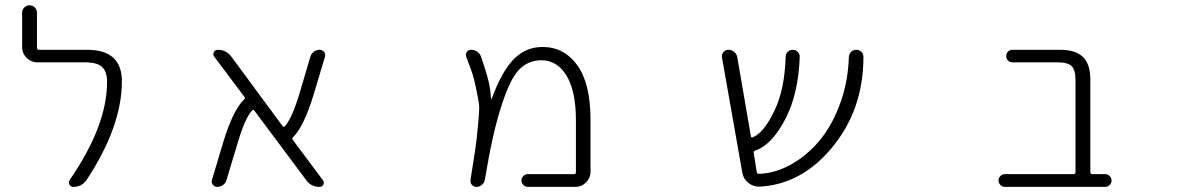

<svg xmlns="http://www.w3.org/2000/svg" viewBox="-20 -735 4540 733"><path d="M312.5 -544.9Q445.3 -544.9 445.3 -424.8Q445.3 -252 310.5 -47.9Q292 -21.5 259.8 -21.5Q250 -21.5 245.1 -30.3Q240.2 -39.1 246.1 -47.9Q388.7 -254.9 388.7 -421.9Q388.7 -461.9 369.6 -479.5Q350.6 -497.1 303.7 -497.1H122.1Q98.6 -497.1 81.5 -514.2Q64.5 -531.2 64.5 -554.7V-686.5Q64.5 -698.2 72.8 -706.5Q81.1 -714.8 92.8 -714.8Q104.5 -714.8 112.8 -706.5Q121.1 -698.2 121.1 -686.5V-552.7Q121.1 -544.9 128.9 -544.9Z M1212.9 -46.9Q1218.8 -39.1 1214.4 -30.3Q1210 -21.5 1200.2 -21.5Q1168 -21.5 1149.4 -46.9L951.2 -312.5Q947.3 -318.4 942.4 -313.5Q914.1 -282.2 885.7 -183.6L844.7 -47.9Q841.8 -36.1 831.5 -28.8Q821.3 -21.5 809.6 -21.5Q798.8 -21.5 792 -30.3Q788.1 -35.2 788.1 -42Q788.1 -44.9 789.1 -47.9L832 -191.4Q869.1 -313.5 911.1 -354.5Q917 -359.4 913.1 -365.2L797.9 -518.6Q792 -526.4 796.4 -535.6Q800.8 -544.9 811.5 -544.9Q843.8 -544.9 863.3 -518.6L1058.6 -253.9Q1062.5 -248 1067.4 -252.9Q1095.7 -284.2 1125 -383.8L1165 -518.6Q1168 -530.3 1178.2 -537.6Q1188.5 -544.9 1200.2 -544.9Q1210.9 -544.9 1217.8 -536.1Q1221.7 -531.2 1221.7 -524.4Q1221.7 -521.5 1220.7 -518.6L1177.7 -375Q1140.6 -252.9 1099.6 -211.9Q1093.8 -207 1097.7 -201.2Z M1995.1 -21.5Q1985.4 -21.5 1978 -28.8Q1970.7 -36.1 1970.7 -45.9Q1970.7 -55.7 1978 -63Q1985.4 -70.3 1995.1 -70.3H2171.9Q2178.7 -70.3 2178.7 -78.1V-275.4Q2178.7 -386.7 2143.1 -445.8Q2107.4 -504.9 2046.9 -504.9Q1996.1 -504.9 1960.9 -468.3Q1925.8 -431.6 1892.6 -325.2Q1860.4 -226.6 1831.1 -48.8Q1829.1 -37.1 1819.8 -29.3Q1810.5 -21.5 1798.8 -21.5Q1788.1 -21.5 1781.2 -29.8Q1774.4 -38.1 1776.4 -48.8Q1789.1 -127.9 1793.9 -161.1Q1799.8 -199.2 1804.7 -254.9Q1809.6 -305.7 1809.6 -323.2Q1809.6 -339.8 1799.8 -386.7Q1791 -430.7 1783.2 -455.1Q1776.4 -473.6 1759.8 -518.6Q1758.8 -522.5 1758.8 -525.4Q1758.8 -531.2 1761.7 -536.1Q1767.6 -544.9 1778.3 -544.9Q1791 -544.9 1801.8 -537.6Q1812.5 -530.3 1816.4 -518.6Q1835.9 -462.9 1844.7 -426.8Q1852.5 -394.5 1854.5 -358.4Q1854.5 -357.4 1855.5 -357.4Q1856.4 -357.4 1857.4 -358.4Q1892.6 -455.1 1935.5 -502.9Q1983.4 -555.7 2050.8 -555.7Q2133.8 -555.7 2184.1 -485.8Q2234.4 -416 2234.4 -278.3V-79.1Q2234.4 -55.7 2217.3 -38.6Q2200.2 -21.5 2176.8 -21.5Z M3268.6 -537.1Q3276.4 -529.3 3276.4 -518.6Q3276.4 -313.5 3153.3 -168Q3038.1 -31.2 2880.9 -22.5Q2878.9 -22.5 2877 -22.5Q2854.5 -22.5 2836.9 -37.1Q2817.4 -52.7 2813.5 -78.1L2736.3 -515.6Q2734.4 -527.3 2741.7 -536.1Q2749 -544.9 2760.7 -544.9Q2773.4 -544.9 2783.2 -536.6Q2793 -528.3 2794.9 -515.6L2846.7 -214.8Q2847.7 -208 2854.5 -210.9Q2897.5 -229.5 2936.5 -312.5Q2975.6 -392.6 2979.5 -518.6Q2979.5 -529.3 2987.3 -537.1Q2995.1 -544.9 3006.3 -544.9Q3017.6 -544.9 3025.4 -537.1Q3033.2 -529.3 3033.2 -518.6Q3028.3 -377 2978.5 -281.2Q2926.8 -181.6 2863.3 -160.2Q2856.4 -158.2 2857.4 -151.4L2869.1 -78.1Q2870.1 -71.3 2877 -71.3Q2937.5 -73.2 2997.1 -105.5Q3059.6 -139.6 3109.4 -199.2Q3159.2 -258.8 3190.4 -348.6Q3217.8 -426.8 3220.7 -517.6Q3221.7 -529.3 3229.5 -537.1Q3237.3 -544.9 3249 -544.9Q3260.7 -544.9 3268.6 -537.1Z M4085.9 -428.7Q4085.9 -467.8 4071.3 -482.4Q4056.6 -497.1 4016.6 -497.1H3845.7Q3835 -497.1 3828.1 -503.9Q3821.3 -510.7 3821.3 -521Q3821.3 -531.2 3828.1 -538.1Q3835 -544.9 3845.7 -544.9H4027.3Q4085.9 -544.9 4114.3 -517.6Q4142.6 -490.2 4142.6 -431.6V-78.1Q4142.6 -70.3 4150.4 -70.3H4199.2Q4209 -70.3 4216.3 -63Q4223.6 -55.7 4223.6 -45.9Q4223.6 -36.1 4216.3 -28.8Q4209 -21.5 4199.2 -21.5H3816.4Q3806.6 -21.5 3799.3 -28.8Q3792 -36.1 3792 -45.9Q3792 -55.7 3799.3 -63Q3806.6 -70.3 3816.4 -70.3H4078.1Q4085.9 -70.3 4085.9 -78.1Z"/></svg>

Font: Rounded Mgen+ 2m light
Style: Regular
Weight: 200
Designer: [Source Han Sans]
Ryoko NISHIZUKA  (kana & ideographs); Paul D. Hunt (Latin, Greek & Cyrillic); Wenlong ZHANG  (bopomofo
Version: Version 1.059.20150602